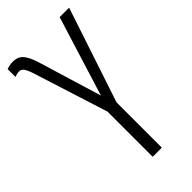

<svg xmlns="http://www.w3.org/2000/svg" viewBox="-248 -777 833 833"><g transform="rotate(-45 168.5 -360.5)"><path d="M19 -721C2 -721 -10 -718 -20 -714V-666C-13 -669 -3 -672 8 -672C25 -672 35 -659 49 -614L156 -277V0H212V-278L357 -714H299L185 -347L97 -637C76 -706 53 -721 19 -721Z"/></g></svg>

Font: Noto Sans Display Condensed Light
Style: Regular
Weight: 300
Width: 3
Designer: Monotype Design Team
Foundry: Monotype Imaging Inc.
Version: Version 1.900